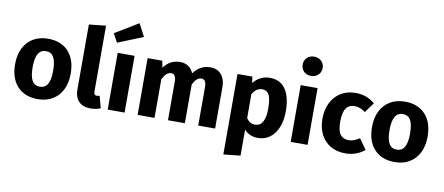

<svg xmlns="http://www.w3.org/2000/svg" viewBox="-85 -1191 4093 1769"><g transform="rotate(10 1961.5 -306.5)"><path d="M552 -265Q552 -180 520.5 -116.5Q489 -53 430.5 -18Q372 17 292 17Q171 17 101.5 -57.5Q32 -132 32 -266Q32 -351 63.5 -414.5Q95 -478 153.5 -513Q212 -548 292 -548Q414 -548 483 -473.5Q552 -399 552 -265ZM196 -266Q196 -179 219.5 -139Q243 -99 292 -99Q340 -99 364 -139.5Q388 -180 388 -265Q388 -352 364.5 -392Q341 -432 292 -432Q244 -432 220 -391.5Q196 -351 196 -266Z M638 -135V-742L796 -759V-141Q796 -108 824 -108Q838 -108 850 -113L880 -1Q839 17 784 17Q715 17 676.5 -22.5Q638 -62 638 -135Z M1103 0H945V-531H1103ZM1158 -717 922 -622 878 -703 1096 -835Z M1950 -388V0H1792V-361Q1792 -432 1748 -432Q1723 -432 1704 -415Q1685 -398 1667 -363V0H1509V-361Q1509 -432 1464 -432Q1440 -432 1420.5 -414.5Q1401 -397 1383 -363V0H1225V-531H1362L1374 -468Q1404 -508 1442 -528Q1480 -548 1528 -548Q1572 -548 1604.5 -526Q1637 -504 1653 -464Q1685 -507 1723.5 -527.5Q1762 -548 1812 -548Q1874 -548 1912 -505.5Q1950 -463 1950 -388Z M2564 -267Q2564 -185 2538.5 -120.5Q2513 -56 2465 -19.5Q2417 17 2353 17Q2273 17 2224 -38V205L2066 222V-531H2205L2213 -472Q2244 -511 2284 -529.5Q2324 -548 2366 -548Q2466 -548 2515 -474Q2564 -400 2564 -267ZM2400 -265Q2400 -359 2379 -395.5Q2358 -432 2315 -432Q2288 -432 2264.5 -416Q2241 -400 2224 -370V-146Q2256 -99 2304 -99Q2400 -99 2400 -265Z M2815 0H2657V-531H2815ZM2829 -721Q2829 -682 2802.5 -656.5Q2776 -631 2735 -631Q2694 -631 2668 -656.5Q2642 -682 2642 -721Q2642 -760 2668 -785.5Q2694 -811 2735 -811Q2776 -811 2802.5 -785.5Q2829 -760 2829 -721Z M3350 -483 3282 -389Q3232 -427 3181 -427Q3128 -427 3101 -388Q3074 -349 3074 -262Q3074 -178 3101 -143Q3128 -108 3179 -108Q3206 -108 3228 -116.5Q3250 -125 3281 -144L3350 -46Q3271 17 3171 17Q3090 17 3031 -17.5Q2972 -52 2940 -114.5Q2908 -177 2908 -261Q2908 -345 2940 -410Q2972 -475 3031 -511.5Q3090 -548 3168 -548Q3223 -548 3267 -532Q3311 -516 3350 -483Z M3891 -265Q3891 -180 3859.5 -116.5Q3828 -53 3769.5 -18Q3711 17 3631 17Q3510 17 3440.5 -57.5Q3371 -132 3371 -266Q3371 -351 3402.5 -414.5Q3434 -478 3492.5 -513Q3551 -548 3631 -548Q3753 -548 3822 -473.5Q3891 -399 3891 -265ZM3535 -266Q3535 -179 3558.5 -139Q3582 -99 3631 -99Q3679 -99 3703 -139.5Q3727 -180 3727 -265Q3727 -352 3703.5 -392Q3680 -432 3631 -432Q3583 -432 3559 -391.5Q3535 -351 3535 -266Z"/></g></svg>

Font: Statis Sans
Style: Bold
Weight: 700
Designer: bBox Type GmbH
Foundry: bBox Type GmbH
Version: Version 1.000